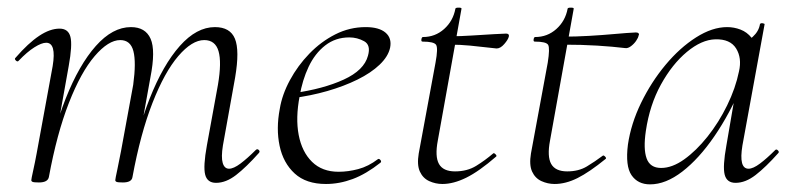

<svg xmlns="http://www.w3.org/2000/svg" viewBox="-20 -470 2075 503"><path d="M546 9Q523 9 517.5 -12.5Q512 -34 522 -89L551 -248Q561 -307 552.5 -336Q544 -365 515 -365Q483 -365 447 -323Q411 -281 379.5 -200.5Q348 -120 327 -6L317 -7Q337 -123 372 -211.5Q407 -300 451 -349.5Q495 -399 543 -399Q583 -399 595.5 -368.5Q608 -338 596 -267L564 -89Q559 -58 563.5 -43Q568 -28 580 -28Q592 -28 610 -41.5Q628 -55 650 -77Q654 -81 658 -77Q662 -73 658 -69Q625 -32 598.5 -11.5Q572 9 546 9ZM82 8Q69 8 65.5 6.5Q62 5 62 2Q62 -1 67 -23.5Q72 -46 76 -68L118 -297Q128 -358 101 -358Q89 -358 70 -346Q51 -334 29 -311Q26 -307 21.5 -311.5Q17 -316 21 -319Q54 -357 82.5 -376Q111 -395 136 -395Q159 -395 164.5 -373.5Q170 -352 160 -297L108 -6Q105 8 82 8ZM302 8Q289 8 285.5 6.5Q282 5 282 2Q282 -1 287.5 -26.5Q293 -52 297 -74L329 -248Q337 -307 329.5 -336Q322 -365 295 -365Q264 -365 228 -323Q192 -281 160.5 -200.5Q129 -120 108 -6L97 -7Q117 -123 152 -211.5Q187 -300 231 -349.5Q275 -399 323 -399Q361 -399 374.5 -368.5Q388 -338 374 -267L327 -6Q325 8 302 8Z M834 12Q782 12 752 -15.5Q722 -43 712.5 -88Q703 -133 713 -185Q719 -222 739.5 -260Q760 -298 790.5 -329.5Q821 -361 858.5 -380Q896 -399 938 -399Q973 -399 990 -384.5Q1007 -370 1002 -345Q997 -322 974.5 -300.5Q952 -279 916.5 -261.5Q881 -244 837.5 -231.5Q794 -219 747 -213L749 -226Q827 -237 880.5 -261.5Q934 -286 944 -324Q952 -352 934 -362Q916 -372 895 -372Q859 -372 832 -351Q805 -330 788.5 -295Q772 -260 765 -218Q754 -161 762.5 -116.5Q771 -72 797.5 -46Q824 -20 867 -20Q892 -20 918.5 -27Q945 -34 970 -53Q973 -55 976.5 -51Q980 -47 977 -44Q939 -14 904 -1Q869 12 834 12Z M1139 12Q1121 12 1104.5 4.5Q1088 -3 1080 -20.5Q1072 -38 1077 -68L1121 -306Q1128 -344 1122.5 -352.5Q1117 -361 1087 -361Q1083 -361 1084 -367Q1085 -373 1088 -373Q1120 -373 1143.5 -394Q1167 -415 1173 -447Q1173 -450 1181.5 -450Q1190 -450 1189 -447L1127 -102Q1119 -60 1130 -40.5Q1141 -21 1172 -21Q1204 -21 1227.5 -35.5Q1251 -50 1272 -68Q1274 -70 1278 -66Q1282 -62 1280 -60Q1235 -21 1201.5 -4.5Q1168 12 1139 12ZM1281 -343Q1278 -343 1258 -345.5Q1238 -348 1211.5 -350.5Q1185 -353 1161 -353L1163 -375Q1186 -375 1217 -377Q1248 -379 1274 -380.5Q1300 -382 1306 -382Q1310 -382 1312 -380Q1314 -378 1313 -374Q1311 -366 1301 -354.5Q1291 -343 1281 -343Z M1433 12Q1415 12 1398.5 4.5Q1382 -3 1374 -20.5Q1366 -38 1371 -68L1415 -306Q1421 -344 1416 -352.5Q1411 -361 1381 -361Q1377 -361 1378 -367Q1379 -373 1382 -373Q1414 -373 1437.5 -394Q1461 -415 1467 -447Q1467 -450 1475.5 -450Q1484 -450 1483 -447L1421 -102Q1413 -60 1424 -40.5Q1435 -21 1466 -21Q1496 -21 1517.5 -34Q1539 -47 1559 -62Q1561 -64 1565 -60Q1569 -56 1567 -54Q1524 -19 1493 -3.5Q1462 12 1433 12ZM1618 -344Q1585 -348 1544.5 -350.5Q1504 -353 1455 -353L1457 -374Q1488 -374 1523 -376Q1558 -378 1591 -381Q1624 -384 1646 -385Q1651 -385 1653 -382.5Q1655 -380 1653 -377Q1652 -371 1646.5 -363Q1641 -355 1633 -349Q1625 -343 1618 -344Z M1683 13Q1651 13 1634.5 -11Q1618 -35 1625 -91Q1633 -146 1659.5 -200.5Q1686 -255 1723.5 -300Q1761 -345 1803.5 -372Q1846 -399 1885 -399Q1903 -399 1920 -392.5Q1937 -386 1949 -371Q1961 -356 1963 -332L1925 -357Q1936 -359 1952 -373.5Q1968 -388 1971 -407Q1973 -410 1978.5 -409Q1984 -408 1983 -406L1925 -89Q1915 -28 1941 -28Q1953 -28 1971 -41.5Q1989 -55 2011 -77Q2014 -80 2018 -76Q2022 -72 2019 -69Q1986 -32 1959.5 -11.5Q1933 9 1907 9Q1884 9 1878.5 -12.5Q1873 -34 1883 -89L1907 -229L1923 -246Q1892 -172 1851.5 -113Q1811 -54 1767.5 -20.5Q1724 13 1683 13ZM1712 -30Q1741 -30 1772.5 -52.5Q1804 -75 1833.5 -112Q1863 -149 1885 -194Q1907 -239 1916 -283Q1924 -318 1908.5 -343Q1893 -368 1854 -367Q1818 -366 1779.5 -334Q1741 -302 1711.5 -248.5Q1682 -195 1672 -127Q1665 -80 1674 -55Q1683 -30 1712 -30Z"/></svg>

Font: Cormorant Light
Style: Italic
Weight: 300
Italic angle: -10°
Designer: Christian Thalmann (Catharsis Fonts)
Foundry: Catharsis Fonts
Version: Version 4.000